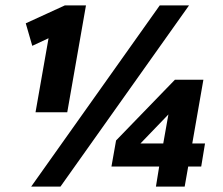

<svg xmlns="http://www.w3.org/2000/svg" viewBox="-20 -688 823 708"><path d="M228 -274 297 -668H219L75 -602L99 -519L159 -547L111 -274ZM203 0 677 -668H569L95 0ZM661 0 674 -74H722L736 -159H689L730 -394H625L408 -170L391 -74H567L555 0ZM582 -159H498L601 -266Z"/></svg>

Font: Celebes ExtraBold
Style: Italic
Weight: 800
Italic angle: -10°
Designer: Anugrah Pasau
Foundry: Lafontype
Version: Version 1.000